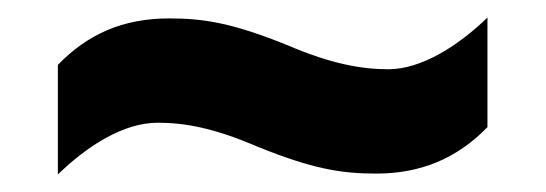

<svg xmlns="http://www.w3.org/2000/svg" viewBox="-20 -462 623 219"><path d="M273 -295C337 -269 370 -264 409 -264C461 -264 502 -282 536 -317V-442C502 -409 460 -383 423 -383C393 -383 358 -389 309 -410C245 -436 212 -441 173 -441C120 -441 80 -423 46 -388V-263C80 -296 121 -322 160 -322C191 -322 224 -316 273 -295Z"/></svg>

Font: Noto Sans Lao UI ExtBd
Style: Regular
Weight: 800
Designer: Monotype Design Team
Foundry: Monotype Imaging Inc.
Version: Version 2.000